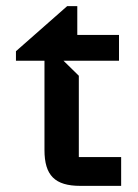

<svg xmlns="http://www.w3.org/2000/svg" viewBox="-20 -606 450 626"><path d="M242 0H375V-94H237V-359L187 -408H368V-492H232V-586H199L32 -439V-408H125V-117C125 -34 159 0 242 0Z"/></svg>

Font: LaHaus Display SemiBold
Style: Regular
Weight: 600
Designer: We are Make, BastardaType, Dalton Maag Ltd
Foundry: BastardaType, Dalton Maag Ltd
Version: Version 3.100;Glyphs 3.3 (3331)